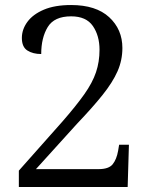

<svg xmlns="http://www.w3.org/2000/svg" viewBox="-20 -744 599 764"><path d="M55 0V-65L228 -260Q283 -323 315.5 -369Q348 -415 362 -456.5Q376 -498 376 -546Q376 -602 349.5 -640.5Q323 -679 263 -679Q196 -679 170 -636.5Q144 -594 144 -529Q111 -529 89 -543Q67 -557 67 -593Q67 -627 89 -657Q111 -687 154.5 -705.5Q198 -724 263 -724Q362 -724 414.5 -675.5Q467 -627 467 -553Q467 -504 447.5 -460Q428 -416 388 -366Q348 -316 286 -251L123 -71H372Q413 -71 428.5 -90.5Q444 -110 450 -144L454 -168H493L488 0Z"/></svg>

Font: Noto Serif Hentaigana
Style: Regular
Weight: 400
Designer: Kazuhiro Yamada
Foundry: nipponia
Version: Version 1.000; ttfautohint (v1.8.4.7-5d5b)